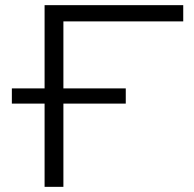

<svg xmlns="http://www.w3.org/2000/svg" viewBox="-20 -725 752 745"><path d="M153 0V-323H26V-382H153V-705H691V-642H226V-382H468V-323H226V0Z"/></svg>

Font: Nunito Sans 10pt Expanded Light
Style: Regular
Weight: 300
Width: 7
Designer: Vernon Adams
Foundry: Vernon Adams
Version: Version 3.101;gftools[0.9.27]